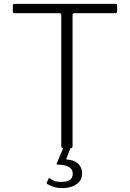

<svg xmlns="http://www.w3.org/2000/svg" viewBox="-20 -762 668 987"><path d="M46 -734Q46 -738 47.5 -740Q49 -742 54 -742H574Q579 -742 580.5 -740Q582 -738 582 -734V-702Q582 -694 573 -694H363Q353 -694 353 -685V-11Q353 0 343 0H306Q295 0 295 -11V-685Q295 -694 285 -694H55Q46 -694 46 -702ZM402 129Q402 155 388 171.5Q374 188 351 196.5Q328 205 300 205Q277 205 258.5 199.5Q240 194 223 184Q219 182 220 177L230 156Q232 152 237 155Q247 163 259.5 168Q272 173 294 173Q326 173 340 162.5Q354 152 354 131Q354 108 334.5 96.5Q315 85 276 84Q271 84 270.5 82.5Q270 81 271 79L307 -5H344L321 54Q319 58 324 58Q354 60 371 71.5Q388 83 395 98Q402 113 402 129Z"/></svg>

Font: Libre Franklin ExtraLight
Style: Regular
Weight: 250
Designer: Pablo Impallari, Rodrigo Fuenzalida, Nhung Nguyen
Foundry: Impallari Type
Version: Version 3.000